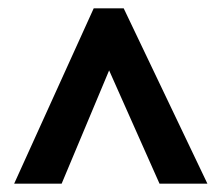

<svg xmlns="http://www.w3.org/2000/svg" viewBox="-20 -738 533 461"><path d="M205 -718 14 -297H128L242 -569L363 -297H478L277 -718Z"/></svg>

Font: Noto Sans Devanagari UI Condensed
Style: Bold
Weight: 700
Width: 3
Designer: Jelle Bosma - Monotype Design Team
Foundry: Monotype Imaging Inc.
Version: Version 2.004